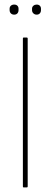

<svg xmlns="http://www.w3.org/2000/svg" viewBox="-20 -819 220 839"><path d="M83 0Q80 0 80 -4V-651Q80 -655 83 -655H97Q101 -655 101 -651V-4Q101 0 97 0ZM42 -755Q33 -755 27.5 -760.5Q22 -766 22 -775V-781Q22 -789 27.5 -794Q33 -799 42 -799Q51 -799 56 -794Q61 -789 61 -781V-775Q61 -766 56 -760.5Q51 -755 42 -755ZM140 -755Q132 -755 126 -760.5Q120 -766 120 -775V-781Q120 -789 126 -794Q132 -799 140 -799Q149 -799 154 -794Q159 -789 159 -781V-775Q159 -766 154 -760.5Q149 -755 140 -755Z"/></svg>

Font: Sofia Sans Condensed Thin
Style: Regular
Weight: 250
Version: Version 4.100